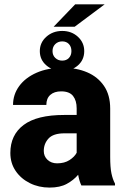

<svg xmlns="http://www.w3.org/2000/svg" viewBox="-20 -848 573 878"><path d="M352.1 0Q342.8 -19 337.4 -48.8Q316.9 -24.4 285.6 -7.3Q254.4 9.8 206.5 9.8Q157.2 9.8 116.5 -10.5Q75.7 -30.8 51.5 -66.4Q27.3 -102.1 27.3 -148.4Q27.3 -231 88.1 -276.6Q148.9 -322.3 273.4 -322.3H330.6V-352.5Q330.6 -388.2 314 -409.2Q297.4 -430.2 259.8 -430.2Q228 -430.2 210 -414.1Q191.9 -397.9 191.9 -368.2H39.6Q39.6 -415.5 67.6 -454.1Q95.7 -492.7 147.2 -515.4Q198.7 -538.1 268.1 -538.1Q330.1 -538.1 378.7 -517.3Q427.2 -496.6 455.6 -455.1Q483.9 -413.6 483.9 -351.6V-130.4Q483.9 -83 489.5 -55.7Q495.1 -28.3 505.9 -8.3V0ZM241.2 -101.1Q274.9 -101.1 297.9 -116Q320.8 -130.9 330.6 -149.4V-238.3H274.9Q223.6 -238.3 201.9 -214.6Q180.2 -190.9 180.2 -157.7Q180.2 -133.3 197.3 -117.2Q214.4 -101.1 241.2 -101.1ZM225.1 -725.6 323.7 -828.1H458.5L321.3 -725.6ZM162.1 -614.3Q162.1 -653.3 191.9 -679.9Q221.7 -706.5 264.6 -706.5Q307.1 -706.5 336.2 -679.9Q365.2 -653.3 365.2 -614.3Q365.2 -574.2 336.2 -548.8Q307.1 -523.4 264.6 -523.4Q221.7 -523.4 191.9 -549.1Q162.1 -574.7 162.1 -614.3ZM220.2 -614.3Q220.2 -595.2 232.9 -583Q245.6 -570.8 264.6 -570.8Q283.7 -570.8 295.2 -583Q306.6 -595.2 306.6 -614.3Q306.6 -634.3 295.2 -646.5Q283.7 -658.7 264.6 -658.7Q245.6 -658.7 232.9 -646.5Q220.2 -634.3 220.2 -614.3Z"/></svg>

Font: Vazirmatn RD FD ExtraBold
Style: Regular
Weight: 800
Designer: Saber Rastikerdar
Foundry: Saber Rastikerdar
Version: Version 33.003